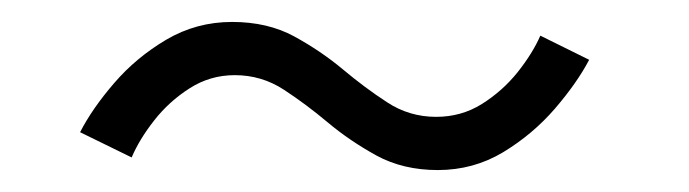

<svg xmlns="http://www.w3.org/2000/svg" viewBox="-20 -420 628 175"><path d="M517 -365.5Q506 -344.5 485.8 -321Q465.5 -297.5 438.5 -281.2Q411.5 -265 379 -265Q347.5 -265 323.2 -278.2Q299 -291.5 279 -308.2Q259 -325 238.8 -338.2Q218.5 -351.5 194 -351.5Q171.5 -351.5 152.8 -339.5Q134 -327.5 120.5 -310.2Q107 -293 100 -276.5L53 -299.5Q64 -321 84 -344.2Q104 -367.5 131.5 -383.8Q159 -400 191.5 -400Q224 -400 248.2 -386.8Q272.5 -373.5 292.5 -356.8Q312.5 -340 332.8 -326.8Q353 -313.5 377.5 -313.5Q400.5 -313.5 419.2 -325.2Q438 -337 451.8 -354.2Q465.5 -371.5 472.5 -387.5Z"/></svg>

Font: League Spartan Thin Light
Style: Regular
Weight: 300
Version: Version 2.002